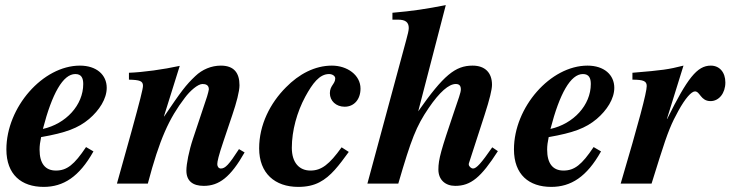

<svg xmlns="http://www.w3.org/2000/svg" viewBox="-20 -719 2861 752"><path d="M317 -143C271 -74 242 -51 199 -51C157 -51 135 -79 135 -133C135 -149 137 -162 141 -182C238 -199 286 -217 329 -253C369 -287 398 -332 398 -375C398 -426 358 -462 293 -462C148 -462 5 -299 5 -134C5 -35 64 13 151 13C228 13 290 -26 346 -126ZM306 -390C306 -307 238 -234 148 -214C184 -353 227 -429 275 -429C299 -429 306 -413 306 -390Z M916 -135C876 -73 862 -59 845 -59C837 -59 831 -66 831 -76C831 -86 836 -109 855 -165L890 -269C906 -316 918 -361 918 -385C918 -434 896 -462 845 -462C808 -462 772 -447 745 -421C708 -386 690 -362 623 -263H622L684 -461C620 -447 541 -436 485 -434V-407C527 -406 540 -402 540 -383C540 -371 528 -324 495 -204L438 0H559C605 -174 642 -255 704 -336C724 -363 755 -390 773 -390C786 -390 798 -386 798 -369C798 -366 794 -351 791 -341L736 -176C720 -128 710 -77 710 -51C710 -10 735 9 778 9C838 9 883 -25 938 -122Z M1318 -142C1270 -75 1239 -51 1196 -51C1152 -51 1123 -82 1123 -140C1123 -207 1143 -280 1176 -341C1204 -392 1231 -429 1269 -429C1281 -429 1293 -422 1293 -412C1293 -390 1272 -384 1272 -354C1272 -324 1296 -301 1330 -301C1367 -301 1392 -330 1392 -372C1392 -425 1340 -462 1280 -462C1213 -462 1151 -429 1100 -377C1038 -315 995 -230 995 -138C995 -40 1057 13 1148 13C1181 13 1208 7 1231 -5C1276 -28 1308 -72 1346 -124Z M1908 -142C1865 -80 1846 -59 1833 -59C1825 -59 1816 -68 1816 -75C1816 -78 1816 -79 1819 -87L1878 -269C1898 -331 1907 -368 1907 -387C1907 -434 1880 -462 1831 -462C1763 -462 1717 -424 1618 -283L1726 -699C1649 -684 1598 -676 1517 -669V-642H1539C1568 -642 1581 -632 1581 -609C1581 -600 1577 -584 1571 -562L1419 0H1540C1591 -175 1610 -224 1659 -296C1702 -359 1738 -390 1765 -390C1777 -390 1785 -385 1785 -369C1785 -363 1783 -354 1778 -339L1758 -280C1708 -132 1697 -96 1697 -55C1697 -15 1724 9 1763 9C1824 9 1864 -24 1930 -127Z M2305 -143C2259 -74 2230 -51 2187 -51C2145 -51 2123 -79 2123 -133C2123 -149 2125 -162 2129 -182C2226 -199 2274 -217 2317 -253C2357 -287 2386 -332 2386 -375C2386 -426 2346 -462 2281 -462C2136 -462 1993 -299 1993 -134C1993 -35 2052 13 2139 13C2216 13 2278 -26 2334 -126ZM2294 -390C2294 -307 2226 -234 2136 -214C2172 -353 2215 -429 2263 -429C2287 -429 2294 -413 2294 -390Z M2592 -253 2657 -462C2597 -447 2578 -444 2457 -434V-407C2501 -407 2513 -401 2513 -382C2513 -357 2482 -240 2411 0H2532L2563 -99C2596 -204 2611 -238 2637 -285C2664 -334 2688 -361 2702 -361C2722 -361 2724 -323 2763 -323C2796 -323 2821 -354 2821 -396C2821 -436 2798 -462 2764 -462C2710 -462 2672 -412 2593 -253Z"/></svg>

Font: XITS
Style: Bold Italic
Weight: 700
Italic angle: -16.33°
Designer: MicroPress Inc., with final additions and corrections provided by Coen Hoffman, Elsevier (retired)
Version: Version 1.105